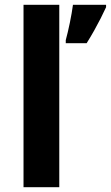

<svg xmlns="http://www.w3.org/2000/svg" viewBox="-20 -846 462 800"><path d="M227 -66H78V-826H227ZM422 -816Q412 -794 399.5 -769.5Q387 -745 372.5 -719Q358 -693 341 -666H254V-679Q258 -694 262.5 -712.5Q267 -731 271 -751Q275 -771 278.5 -790.5Q282 -810 284 -826H422Z"/></svg>

Font: Noto Sans Malayalam UI
Style: Regular
Weight: 400
Designer: Jelle Bosma - Monotype Design Team
Foundry: Monotype Imaging Inc.
Version: Version 2.104